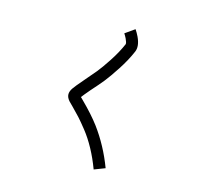

<svg xmlns="http://www.w3.org/2000/svg" viewBox="-123 -939 1245 1167"><g transform="rotate(15 500.0 -355.0)"><path d="M341.8 -245.1Q321.3 -264.6 314.5 -272.5Q296.9 -293 296.9 -312.5Q296.9 -331.1 311 -351.6Q325.2 -372.1 364.3 -417Q404.3 -462.9 429.2 -493.2Q454.1 -523.4 492.7 -582.5Q531.2 -641.6 554.7 -696.3Q556.6 -706.1 544.9 -730.5Q537.1 -746.1 529.3 -757.8L588.9 -799.8Q601.6 -781.2 612.3 -758.8Q637.7 -704.1 622.1 -668Q596.7 -608.4 555.7 -545.4Q514.6 -482.4 488.3 -449.7Q461.9 -417 418.9 -369.1Q384.8 -329.1 375 -315.4Q379.9 -310.5 392.6 -297.9Q460.9 -230.5 504.9 -171.9Q583 -66.4 631.8 63.5L563.5 89.8Q539.1 24.4 508.8 -31.2Q478.5 -86.9 444.3 -129.9Q410.2 -172.9 390.6 -194.3Q371.1 -215.8 341.8 -245.1Z"/></g></svg>

Font: irohakakuC Regular
Style: Regular
Weight: 400
Designer: [Source Han Sans]
Ryoko NISHIZUKA Ë•øÂ°öÊ∂ºÂ≠ê (kana & ideographs); Paul D. Hunt (Latin, Greek & Cyrillic); Wenlong ZHAN
Version: Version 1.001.20160904